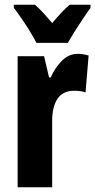

<svg xmlns="http://www.w3.org/2000/svg" viewBox="-20 -786 400 806"><path d="M307 -560Q317 -560 327.5 -558.5Q338 -557 352 -553L339 -398Q320 -405 291 -405Q244 -405 221.5 -371.5Q199 -338 199 -278V0H54V-550H165L186 -461H193Q208 -497 237.5 -528.5Q267 -560 307 -560ZM133 -606Q124 -624 107 -652Q90 -680 71 -707.5Q52 -735 38 -753V-766H127Q143 -752 161 -732.5Q179 -713 199 -689Q220 -714 237.5 -732.5Q255 -751 272 -766H360V-753Q346 -734 328 -707Q310 -680 293 -653Q276 -626 265 -606Z"/></svg>

Font: Noto Sans Lao ExtraCondensed ExtraBold
Style: Regular
Weight: 800
Width: 2
Designer: Monotype Design Team
Foundry: Monotype Imaging Inc.
Version: Version 2.003; ttfautohint (v1.8.4.7-5d5b)